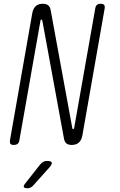

<svg xmlns="http://www.w3.org/2000/svg" viewBox="-20 -760 640 1020"><path d="M152 -693Q157 -716 170.5 -728Q184 -740 207 -740Q225 -740 235.5 -732Q246 -724 249 -707L364 -80Q364 -77 365.5 -75.5Q367 -74 369 -74Q371 -74 372 -75.5Q373 -77 374 -80L486 -715Q488 -728 495 -734Q502 -740 515 -740Q528 -740 533 -734Q538 -728 536 -715L417 -37Q412 -14 398 -2Q384 10 361 10Q343 10 333 2Q323 -6 320 -23L205 -650Q204 -653 203 -654.5Q202 -656 200 -656Q198 -656 196.5 -654.5Q195 -653 195 -650L83 -15Q81 -2 73.5 4Q66 10 53 10Q40 10 35.5 4Q31 -2 33 -15ZM116 212 194 113Q202 104 210.5 99.5Q219 95 230 95Q252 95 255 103.5Q258 112 242 130L155 227Q148 234 141 237Q134 240 126 240Q109 240 106.5 233Q104 226 116 212Z"/></svg>

Font: Maple Mono Thin
Style: Italic
Weight: 250
Italic angle: -10°
Monospace: yes
Designer: subframe7536
Version: Version 7.000